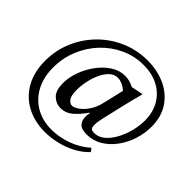

<svg xmlns="http://www.w3.org/2000/svg" viewBox="-185 -850 1270 1270"><g transform="rotate(45 450.0 -215.0)"><path d="M502 -106 498 -107Q462 -55 424.5 -23.5Q387 8 340 8Q298 8 266.5 -22Q235 -52 235 -121Q235 -175 255.5 -231.5Q276 -288 312 -337Q348 -386 394.5 -416Q441 -446 493 -446Q535 -446 576 -424L656 -441L659 -437Q650 -405 641.5 -371.5Q633 -338 626 -309L589 -150Q585 -131 581 -111Q577 -91 577 -71Q577 -55 583 -44Q589 -33 614 -33Q654 -33 687 -61Q720 -89 744 -133.5Q768 -178 781 -229.5Q794 -281 794 -329Q794 -404 761.5 -461Q729 -518 669.5 -550.5Q610 -583 528 -583Q443 -583 368.5 -548.5Q294 -514 237 -453.5Q180 -393 148 -314.5Q116 -236 116 -149Q116 -57 152 10.5Q188 78 252 114.5Q316 151 400 151Q469 151 542 125Q615 99 670 49Q675 53 680 60Q685 67 688 72Q649 113 597 140Q545 167 489 180Q433 193 379 193Q281 193 206 152.5Q131 112 89 37Q47 -38 47 -142Q47 -240 84 -327Q121 -414 186.5 -480.5Q252 -547 339 -585Q426 -623 526 -623Q619 -623 693 -588.5Q767 -554 810.5 -489Q854 -424 854 -330Q854 -269 834.5 -208.5Q815 -148 779 -99Q743 -50 694 -20.5Q645 9 586 9Q534 9 515.5 -14Q497 -37 497 -71Q497 -79 498 -86Q499 -93 502 -106ZM518 -220 552 -365Q527 -387 505.5 -395Q484 -403 468 -403Q435 -403 409.5 -379Q384 -355 366.5 -317Q349 -279 340 -235.5Q331 -192 331 -154Q331 -97 348 -77Q365 -57 382 -57Q401 -57 428 -75.5Q455 -94 480.5 -130.5Q506 -167 518 -220Z"/></g></svg>

Font: Tiro Devanagari Hindi
Style: Italic
Weight: 400
Italic angle: -11°
Designer: Devanagari: John Hudson & Fiona Ross, assisted by Paul Hanslow. Latin: John Hudson with Paul Hanslow, assisted by Kaja S
Foundry: Tiro Typeworks Ltd.
Version: Version 1.52